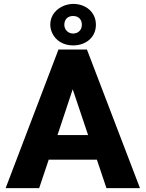

<svg xmlns="http://www.w3.org/2000/svg" viewBox="-20 -965 748 985"><path d="M9 0H181L230 -146H477L526 0H698L426 -711H280ZM238 -838C238 -823 242 -808 248 -795C265 -759 302 -732 355 -732C419 -732 472 -772 472 -838C472 -904 419 -945 355 -945C339 -945 323 -941 309 -936C272 -921 238 -890 238 -838ZM275 -272 353 -507 432 -272ZM310 -838C310 -865 327 -883 355 -883C383 -883 400 -865 400 -838C400 -812 382 -793 355 -793C329 -793 310 -813 310 -838Z"/></svg>

Font: Asimov Pro
Style: Blk
Weight: 900
Designer: Google
Version: Version 2.000980; 2014